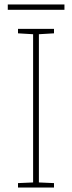

<svg xmlns="http://www.w3.org/2000/svg" viewBox="-20 -844 323 864"><path d="M270 -824H15V-800H270ZM223 0V-20L155 -23V-690L223 -694V-714H61V-694L129 -690V-23L61 -20V0Z"/></svg>

Font: Noto Sans Gurmukhi Thin
Style: Regular
Weight: 100
Designer: Jelle Bosma - Monotype Design Team
Foundry: Monotype Imaging Inc.
Version: Version 2.004